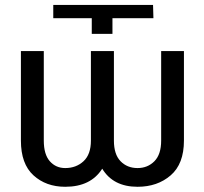

<svg xmlns="http://www.w3.org/2000/svg" viewBox="-20 -731 811 762"><path d="M344.2 -658.7H191.4V-711.4H587.4L588.9 -658.7H426.3V-596.7H344.2ZM340.8 -528.3H432.1V-172.9Q432.1 -118.2 458.5 -91.1Q484.9 -64 525.9 -64Q565.9 -64 592.8 -91.1Q619.6 -118.2 619.6 -172.9V-528.3H710V-172.9Q710 -80.6 657.5 -35.2Q605 10.3 525.9 10.3Q429.2 10.3 385.7 -61.5Q340.3 10.3 238.8 10.3Q162.6 10.3 112.8 -35.2Q63 -80.6 63 -172.9V-528.3H153.8V-172.9Q153.8 -118.2 177.7 -91.1Q201.7 -64 238.8 -64Q282.2 -64 311.5 -91.1Q340.8 -118.2 340.8 -172.9Z"/></svg>

Font: LXGW WenKai Screen
Style: Regular
Weight: 400
Designer: LXGW / Fontworks Inc.
Foundry: LXGW / Fontworks Inc.
Version: Version 1.510;January 18,2025